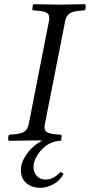

<svg xmlns="http://www.w3.org/2000/svg" viewBox="-20 -667 427 912"><path d="M171.9 225.1Q130.9 225.1 105 202.6Q79.1 180.2 79.1 140.1Q79.1 104 107.2 64.5Q135.3 24.9 180.7 0.5Q160.2 0 141.1 0Q111.3 0 21 2Q18.1 -4.9 19 -14.4Q20 -23.9 22.9 -26.9L54.2 -29.8Q84 -32.7 97.9 -43.5Q111.8 -54.2 116.2 -76.2L212.9 -568.8Q216.8 -591.8 207.5 -601.8Q198.2 -611.8 168.9 -615.2L134.8 -618.2Q132.8 -622.1 134.5 -633.1Q136.2 -644 138.2 -647Q226.1 -645 265.1 -645Q294.9 -645 384.8 -647Q387.7 -640.1 387 -630.6Q386.2 -621.1 382.8 -618.2L352.1 -615.2Q322.3 -612.3 308.6 -601.6Q294.9 -590.8 290 -568.8L192.9 -76.2Q188 -53.2 198 -43.2Q208 -33.2 236.8 -29.8L271 -26.9Q274.9 -20.5 270 -3.4L273.9 1Q270 1 268.6 1Q268.6 1 268.1 1.5Q266.6 2 263.9 2Q261.2 2 259.8 2Q209 7.8 174.1 47.9Q139.2 87.9 139.2 127Q139.2 151.9 155 168.9Q170.9 186 196.8 186Q233.9 186 267.1 149.9L282.2 158.2Q265.1 191.4 233.4 208.3Q201.7 225.1 171.9 225.1Z"/></svg>

Font: Linux Libertine
Style: Italic
Weight: 400
Italic angle: -12°
Designer: Philipp H. Poll
Foundry: Philipp H. Poll
Version: Version 5.1.6 ; ttfautohint (v0.9)